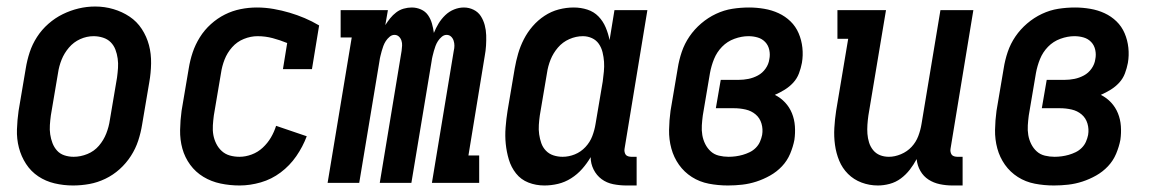

<svg xmlns="http://www.w3.org/2000/svg" viewBox="-20 -561 3540 589"><path d="M204 8Q175 8 147.5 1.5Q120 -5 97.5 -20Q75 -35 60 -58Q45 -81 38 -108Q31 -135 32 -164Q33 -193 37 -221L59 -351Q63 -376 71 -400.5Q79 -425 93.5 -447.5Q108 -470 128.5 -488Q149 -506 172.5 -517.5Q196 -529 221 -535Q246 -541 272 -541Q301 -541 328 -533Q355 -525 377.5 -510Q400 -495 415 -472Q430 -449 437 -422.5Q444 -396 443.5 -366.5Q443 -337 438 -309L416 -179Q412 -154 404 -129.5Q396 -105 381.5 -82.5Q367 -60 347 -42Q327 -24 303 -12.5Q279 -1 254 3.5Q229 8 204 8ZM206 -80Q227 -80 248 -88.5Q269 -97 283.5 -114Q298 -131 306 -151.5Q314 -172 317 -193L339 -323Q341 -338 342 -352.5Q343 -367 341 -381.5Q339 -396 334 -409Q329 -422 319.5 -431.5Q310 -441 296 -445.5Q282 -450 267 -450Q246 -450 226 -441Q206 -432 191.5 -415Q177 -398 169 -378Q161 -358 158 -337L136 -207Q134 -192 133 -177.5Q132 -163 134 -149Q136 -135 141 -122Q146 -109 155 -99Q164 -89 177.5 -84.5Q191 -80 206 -80Z M715 8Q685 8 656.5 2Q628 -4 604 -18.5Q580 -33 563.5 -55.5Q547 -78 539.5 -105Q532 -132 532.5 -162Q533 -192 537 -221L559 -351Q563 -376 571 -400Q579 -424 593 -446.5Q607 -469 627 -487Q647 -505 670 -516.5Q693 -528 718 -533Q743 -538 768 -538Q794 -538 819.5 -533.5Q845 -529 868.5 -522Q892 -515 914.5 -505.5Q937 -496 959 -483L937 -349H848L861 -429Q839 -438 816.5 -444Q794 -450 770 -450Q749 -450 728 -441.5Q707 -433 692 -416Q677 -399 669 -378.5Q661 -358 658 -337L636 -207Q634 -192 633 -176.5Q632 -161 634.5 -147Q637 -133 643.5 -120Q650 -107 660.5 -97.5Q671 -88 685 -84Q699 -80 715 -80Q733 -80 752 -87Q771 -94 786 -108Q801 -122 811 -139Q821 -156 827 -175L921 -143Q909 -111 889 -82Q869 -53 841 -32Q813 -11 780 -1.5Q747 8 715 8Z M985 0 1059 -446H1025V-530H1170L1162 -484Q1169 -495 1177 -505Q1185 -515 1195.5 -523Q1206 -531 1218.5 -534.5Q1231 -538 1243 -538Q1258 -538 1271.5 -532Q1285 -526 1293 -514.5Q1301 -503 1305 -489Q1309 -475 1311 -460Q1317 -475 1325.5 -489Q1334 -503 1346 -514.5Q1358 -526 1373 -532Q1388 -538 1403 -538Q1419 -538 1433 -531Q1447 -524 1455 -511.5Q1463 -499 1467 -484Q1471 -469 1471.5 -453Q1472 -437 1471 -421Q1470 -405 1467 -389L1417 -84H1450V0H1305L1372 -405Q1374 -413 1374 -421Q1374 -429 1371.5 -436.5Q1369 -444 1363.5 -449Q1358 -454 1350 -454Q1342 -454 1335 -448Q1328 -442 1323.5 -435Q1319 -428 1316 -420Q1313 -412 1311 -404.5Q1309 -397 1307 -389Q1305 -381 1304 -373L1242 0H1145L1212 -405Q1213 -413 1213.5 -421Q1214 -429 1211.5 -436.5Q1209 -444 1203.5 -449Q1198 -454 1190 -454Q1182 -454 1175 -448Q1168 -442 1163.5 -435Q1159 -428 1156 -420Q1153 -412 1151 -404.5Q1149 -397 1147 -389Q1145 -381 1144 -373L1082 0Z M1650 8Q1624 8 1601 -1Q1578 -10 1563 -29Q1548 -48 1541 -71.5Q1534 -95 1531.5 -119.5Q1529 -144 1531 -170Q1533 -196 1537 -221L1559 -351Q1563 -374 1569.5 -396.5Q1576 -419 1587 -440.5Q1598 -462 1614 -480.5Q1630 -499 1650.5 -512.5Q1671 -526 1694 -532Q1717 -538 1740 -538Q1762 -538 1782 -531.5Q1802 -525 1816 -510.5Q1830 -496 1838 -477Q1846 -458 1850 -438L1865 -530H1966L1896 -105Q1895 -100 1896 -95Q1897 -90 1899.5 -86.5Q1902 -83 1907 -81.5Q1912 -80 1917 -80H1933V8H1902Q1881 8 1861 4Q1841 0 1825.5 -11.5Q1810 -23 1801 -41Q1792 -59 1792 -79Q1781 -60 1766 -43Q1751 -26 1732 -14Q1713 -2 1692 3Q1671 8 1650 8ZM1706 -80Q1725 -80 1743.5 -87.5Q1762 -95 1776 -110Q1790 -125 1797 -143.5Q1804 -162 1807 -181L1829 -311Q1831 -326 1832.5 -341.5Q1834 -357 1833 -371.5Q1832 -386 1828.5 -400.5Q1825 -415 1817 -426.5Q1809 -438 1796 -444Q1783 -450 1768 -450Q1747 -450 1726.5 -441Q1706 -432 1691.5 -415Q1677 -398 1669 -378Q1661 -358 1658 -337L1636 -207Q1634 -193 1633 -178Q1632 -163 1634 -149Q1636 -135 1640.5 -122Q1645 -109 1654.5 -99Q1664 -89 1677.5 -84.5Q1691 -80 1706 -80Z M2213 8Q2183 8 2154.5 2.5Q2126 -3 2102.5 -18Q2079 -33 2063 -55.5Q2047 -78 2039.5 -105.5Q2032 -133 2032.5 -162.5Q2033 -192 2037 -221L2059 -351Q2063 -377 2071.5 -402Q2080 -427 2095 -449Q2110 -471 2131 -489Q2152 -507 2176.5 -518.5Q2201 -530 2226.5 -534Q2252 -538 2278 -538Q2301 -538 2324.5 -534Q2348 -530 2368.5 -520.5Q2389 -511 2405 -495.5Q2421 -480 2430 -459Q2439 -438 2441.5 -414.5Q2444 -391 2440 -368Q2437 -352 2431 -336Q2425 -320 2413.5 -307.5Q2402 -295 2387.5 -286Q2373 -277 2357 -270Q2375 -261 2388.5 -246.5Q2402 -232 2409.5 -213.5Q2417 -195 2418.5 -174Q2420 -153 2417 -132Q2413 -111 2404 -89.5Q2395 -68 2379 -51Q2363 -34 2342.5 -22.5Q2322 -11 2300.5 -4Q2279 3 2257 5.5Q2235 8 2213 8ZM2215 -80Q2226 -80 2237 -81.5Q2248 -83 2258.5 -86Q2269 -89 2279.5 -94Q2290 -99 2298.5 -107.5Q2307 -116 2311.5 -126.5Q2316 -137 2318 -147Q2321 -165 2316 -182Q2311 -199 2298 -210Q2285 -221 2267.5 -225Q2250 -229 2232 -229H2176L2191 -316H2246Q2261 -316 2276 -319Q2291 -322 2305 -329.5Q2319 -337 2328.5 -350.5Q2338 -364 2340 -379Q2343 -393 2340 -407.5Q2337 -422 2327.5 -432Q2318 -442 2304.5 -446Q2291 -450 2276 -450Q2255 -450 2233 -442Q2211 -434 2195 -417.5Q2179 -401 2170.5 -380Q2162 -359 2158 -337L2136 -207Q2134 -192 2133 -176.5Q2132 -161 2134.5 -146.5Q2137 -132 2143.5 -119Q2150 -106 2160.5 -96.5Q2171 -87 2185.5 -83.5Q2200 -80 2215 -80Z M2673 8Q2647 8 2623 -1Q2599 -10 2581.5 -27.5Q2564 -45 2554.5 -68Q2545 -91 2541.5 -116.5Q2538 -142 2539.5 -168.5Q2541 -195 2545 -221L2582 -442H2549V-530H2698L2644 -207Q2642 -193 2641 -178.5Q2640 -164 2641 -150.5Q2642 -137 2646 -124Q2650 -111 2658.5 -100.5Q2667 -90 2679.5 -85Q2692 -80 2707 -80Q2725 -80 2744 -88Q2763 -96 2776.5 -110.5Q2790 -125 2797 -143.5Q2804 -162 2807 -181L2865 -530H2966L2896 -105Q2895 -100 2896 -95Q2897 -90 2899.5 -86.5Q2902 -83 2907 -81.5Q2912 -80 2917 -80H2933V8H2902Q2882 8 2863 4Q2844 0 2828.5 -10Q2813 -20 2803.5 -36.5Q2794 -53 2792 -73Q2783 -56 2771 -40.5Q2759 -25 2743.5 -13.5Q2728 -2 2709.5 3Q2691 8 2673 8Z M3213 8Q3183 8 3154.5 2.5Q3126 -3 3102.5 -18Q3079 -33 3063 -55.5Q3047 -78 3039.5 -105.5Q3032 -133 3032.5 -162.5Q3033 -192 3037 -221L3059 -351Q3063 -377 3071.5 -402Q3080 -427 3095 -449Q3110 -471 3131 -489Q3152 -507 3176.5 -518.5Q3201 -530 3226.5 -534Q3252 -538 3278 -538Q3301 -538 3324.5 -534Q3348 -530 3368.5 -520.5Q3389 -511 3405 -495.5Q3421 -480 3430 -459Q3439 -438 3441.5 -414.5Q3444 -391 3440 -368Q3437 -352 3431 -336Q3425 -320 3413.5 -307.5Q3402 -295 3387.5 -286Q3373 -277 3357 -270Q3375 -261 3388.5 -246.5Q3402 -232 3409.5 -213.5Q3417 -195 3418.5 -174Q3420 -153 3417 -132Q3413 -111 3404 -89.5Q3395 -68 3379 -51Q3363 -34 3342.5 -22.5Q3322 -11 3300.5 -4Q3279 3 3257 5.5Q3235 8 3213 8ZM3215 -80Q3226 -80 3237 -81.5Q3248 -83 3258.5 -86Q3269 -89 3279.5 -94Q3290 -99 3298.5 -107.5Q3307 -116 3311.5 -126.5Q3316 -137 3318 -147Q3321 -165 3316 -182Q3311 -199 3298 -210Q3285 -221 3267.5 -225Q3250 -229 3232 -229H3176L3191 -316H3246Q3261 -316 3276 -319Q3291 -322 3305 -329.5Q3319 -337 3328.5 -350.5Q3338 -364 3340 -379Q3343 -393 3340 -407.5Q3337 -422 3327.5 -432Q3318 -442 3304.5 -446Q3291 -450 3276 -450Q3255 -450 3233 -442Q3211 -434 3195 -417.5Q3179 -401 3170.5 -380Q3162 -359 3158 -337L3136 -207Q3134 -192 3133 -176.5Q3132 -161 3134.5 -146.5Q3137 -132 3143.5 -119Q3150 -106 3160.5 -96.5Q3171 -87 3185.5 -83.5Q3200 -80 3215 -80Z"/></svg>

Font: Iosevka Slab Semibold
Style: Italic
Weight: 600
Italic angle: -9°
Monospace: yes
Designer: Belleve Invis
Foundry: Belleve Invis
Version: Version 11.1.1; ttfautohint (v1.8.3)